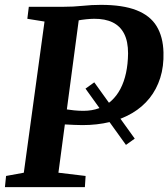

<svg xmlns="http://www.w3.org/2000/svg" viewBox="-27 -771 693 791"><path d="M528.1 -199.9 491.9 -174 325.2 -405.9 361.4 -431.8ZM-6.7 0 -2 -46.1 71.1 -59.5 156.4 -682.2 85.6 -693.6 91.7 -743H232.5Q275.5 -743 313.2 -747Q350.9 -751 388.8 -751Q479.1 -751 535.3 -728.9Q591.6 -706.9 618.2 -663.2Q644.8 -619.6 646.5 -555.1Q648.2 -497.6 633.2 -450.2Q618.2 -402.9 589.1 -366.6Q560.1 -330.3 518.5 -305.6Q477 -280.8 425 -268.2Q373 -255.6 312.5 -255.6Q298.6 -255.6 278.2 -256.5Q257.8 -257.3 239.7 -258.4Q221.6 -259.5 214 -260L212.7 -325.9Q224.8 -323.6 242 -321Q259.2 -318.3 278.8 -316.3Q298.3 -314.4 316.9 -314.4Q352.1 -314.5 380.8 -325.1Q409.6 -335.6 431.9 -355.9Q454.1 -376.1 469.2 -405Q484.3 -433.9 492.2 -470.6Q500.1 -507.3 500.6 -550.8Q500.7 -600.5 484.4 -632.2Q468.1 -663.8 436.9 -678.9Q405.7 -694 360.5 -693.6Q345.8 -693.4 327.8 -691.6Q309.8 -689.8 290.1 -686Q270.5 -682.2 250.7 -675.2L302.6 -727L213.7 -59.5L325.7 -46.1L322.7 0Z"/></svg>

Font: Merriweather 7pt Light
Style: Italic
Weight: 300
Italic angle: -7.8°
Designer: Eben Sorkin
Foundry: Eben Sorkin
Version: Version 2.200;gftools[0.9.31]